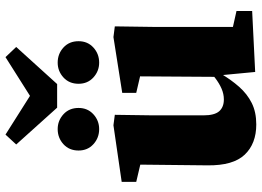

<svg xmlns="http://www.w3.org/2000/svg" viewBox="-147 -791 953 699"><g transform="rotate(-90 329.5 -441.5)"><path d="M226 15Q156 15 116 -27Q76 -69 77 -162L80 -442L119 -398L17 -422V-475L223 -505L261 -500L259 -359V-178Q259 -137 274 -120Q289 -103 317 -103Q337 -103 356.5 -111.5Q376 -120 395.5 -135Q415 -150 432 -167L444 -113H410Q389 -77 363 -47.5Q337 -18 304 -1.5Q271 15 226 15ZM417 11 406 -105 399 -106 401 -408 341 -422V-473L544 -505L583 -500L581 -359V-70L639 -57V0ZM209 -557Q177 -557 154 -578Q131 -599 131 -632Q131 -666 154 -687Q177 -708 209 -708Q240 -708 263 -687Q286 -666 286 -632Q286 -599 263 -578Q240 -557 209 -557ZM451 -557Q420 -557 397 -578Q374 -599 374 -632Q374 -666 397 -687Q420 -708 451 -708Q483 -708 506 -687Q529 -666 529 -632Q529 -599 506 -578Q483 -557 451 -557ZM189 -898 374 -781H286L471 -898L508 -859L373 -710H287L153 -859Z"/></g></svg>

Font: Source Serif 4 ExtraBold
Style: Regular
Weight: 800
Designer: Frank Grießhammer
Foundry: Adobe Systems Incorporated
Version: Version 4.004;hotconv 1.0.116;makeotfexe 2.5.65601